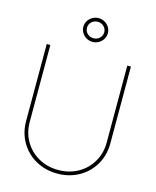

<svg xmlns="http://www.w3.org/2000/svg" viewBox="-138 -1051 937 1153"><g transform="rotate(15 330.0 -475.0)"><path d="M68.4 -249V-727.5H90.8V-249Q90.8 -182.6 122.1 -129.2Q153.3 -75.7 207.8 -45.2Q262.2 -14.6 330.1 -14.6Q397.9 -14.6 452.4 -45.2Q506.8 -75.7 538.1 -129.2Q569.3 -182.6 569.3 -249V-727.5H591.8V-249Q591.8 -176.3 557.6 -117.7Q523.4 -59.1 463.6 -25.6Q403.8 7.8 330.1 7.8Q256.3 7.8 196.5 -25.6Q136.7 -59.1 102.5 -117.7Q68.4 -176.3 68.4 -249ZM253.9 -884.8Q253.9 -904.8 264.2 -921.6Q274.4 -938.5 292 -948.5Q309.6 -958.5 330.1 -958.5Q350.6 -958.5 368.2 -948.5Q385.7 -938.5 396 -921.6Q406.2 -904.8 406.2 -884.8Q406.2 -864.7 396 -847.9Q385.7 -831.1 368.2 -821Q350.6 -811 330.1 -811Q309.6 -811 292 -821Q274.4 -831.1 264.2 -847.9Q253.9 -864.7 253.9 -884.8ZM383.8 -884.8Q383.8 -906.2 368.2 -921.1Q352.5 -936 330.1 -936Q307.6 -936 292 -921.1Q276.4 -906.2 276.4 -884.8Q276.4 -863.3 292 -848.4Q307.6 -833.5 330.1 -833.5Q352.5 -833.5 368.2 -848.4Q383.8 -863.3 383.8 -884.8Z"/></g></svg>

Font: Intratopia Thin
Style: Regular
Weight: 100
Designer: Rasmus Andersson
Foundry: rsms
Version: Version 3.000;Glyphs 3.2.3 (3260)